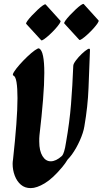

<svg xmlns="http://www.w3.org/2000/svg" viewBox="-20 -952 528 988"><path d="M298 -149Q299 -150 302 -154Q305 -158 310 -173Q315 -188 320 -221Q338 -323 345.5 -416.5Q353 -510 357 -613Q357 -623 370.5 -641Q384 -659 401 -675Q418 -691 430.5 -698.5Q443 -706 443 -695Q439 -593 435.5 -499Q432 -405 414 -301Q409 -270 391 -229.5Q373 -189 350 -157Q339 -142 328 -131Q316 -111 301 -93Q252 -34 210.5 -9Q169 16 138 16Q108 16 87.5 -1.5Q67 -19 56 -48Q45 -77 45 -109Q45 -114 45.5 -120Q46 -126 47 -131Q58 -232 64 -311.5Q70 -391 70 -447Q70 -499 65 -529Q60 -559 49 -563Q42 -566 52 -582Q62 -598 80.5 -619Q99 -640 120.5 -660.5Q142 -681 159 -693Q176 -705 181 -703Q195 -696 201.5 -664Q208 -632 208 -577Q208 -520 201.5 -439Q195 -358 183 -255Q182 -247 182 -239Q182 -231 182 -223Q182 -176 198.5 -149Q215 -122 241 -122Q268 -122 298 -149ZM411 -931 487 -847Q490 -844 482 -832Q474 -820 459.5 -804Q445 -788 429.5 -774Q414 -760 402.5 -752Q391 -744 388 -747L311 -831Q308 -834 316.5 -846Q325 -858 339.5 -873.5Q354 -889 369.5 -903.5Q385 -918 396.5 -926Q408 -934 411 -931ZM215 -929 291 -845Q294 -842 286 -830Q278 -818 263.5 -802Q249 -786 233.5 -772Q218 -758 206.5 -750Q195 -742 192 -745L115 -829Q112 -832 120.5 -844Q129 -856 143.5 -871.5Q158 -887 173.5 -901.5Q189 -916 200.5 -924Q212 -932 215 -929Z"/></svg>

Font: Ga Maamli
Style: Regular
Weight: 400
Designer: Afotey Clement Nii Odai, Ama Asantewa Diaka, David Abbey-Thompson
Foundry: Sorkin Type Co.
Version: Version 1.000; ttfautohint (v1.8.4.7-5d5b)